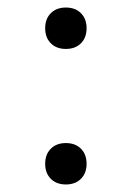

<svg xmlns="http://www.w3.org/2000/svg" viewBox="-20 -476 300 510"><path d="M155 14Q130 14 115 -1Q100 -16 100 -41Q100 -66 115 -81Q130 -96 155 -96Q180 -96 195 -81Q210 -66 210 -41Q210 -16 195 -1Q180 14 155 14ZM155 -346Q130 -346 115 -361Q100 -376 100 -401Q100 -426 115 -441Q130 -456 155 -456Q180 -456 195 -441Q210 -426 210 -401Q210 -376 195 -361Q180 -346 155 -346Z"/></svg>

Font: Imprima
Style: Regular
Weight: 400
Designer: Eduardo Tunni
Foundry: Eduardo Tunni
Version: Version 1.002; ttfautohint (v1.8.4.7-5d5b);gftools[0.9.23]